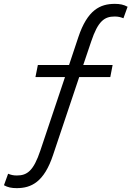

<svg xmlns="http://www.w3.org/2000/svg" viewBox="-28 -762 680 994"><path d="M566 -742C490.5 -742 424.5 -710.5 377.5 -569.5L329.5 -425.5H168L155.5 -363H308.5L181 17C145.5 123 112.5 146.5 59 146.5C41 146.5 29 143.5 14 137.5L-7.5 197C12 208 32 212 58.5 212C134 212 200.5 180.5 247 39.5L382 -363H543L555 -425.5H403L444 -547C479.5 -653 512.5 -676.5 565.5 -676.5C584 -676.5 596 -673.5 611 -667.5L632.5 -727C612.5 -738 593 -742 566 -742Z"/></svg>

Font: Monaspace Krypton Light
Style: Italic
Weight: 300
Italic angle: -11°
Designer: Riley Cran & the Lettermatic Team
Foundry: Lettermatic
Version: Version 1.101 (Monaspace Krypton)